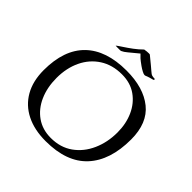

<svg xmlns="http://www.w3.org/2000/svg" viewBox="-219 -1036 1236 1236"><g transform="rotate(45 399.0 -418.0)"><path d="M375 17Q272 17 197.5 -20.5Q123 -58 83 -128.5Q43 -199 43 -298Q43 -483 140.5 -578Q238 -673 423 -673Q578 -673 667.5 -601Q757 -529 757 -380Q757 -190 661.5 -86.5Q566 17 375 17ZM384 -21Q471 -21 533.5 -65.5Q596 -110 629.5 -185Q663 -260 663 -350Q663 -429 634 -493.5Q605 -558 550.5 -596.5Q496 -635 419 -635Q332 -635 268.5 -594Q205 -553 171 -482Q137 -411 137 -321Q137 -235 167 -167Q197 -99 252.5 -60Q308 -21 384 -21ZM524 -734Q517 -734 501.5 -742Q486 -750 469 -762Q441 -782 430 -792Q419 -802 411 -811Q408 -816 405 -811Q363 -777 344.5 -761Q326 -745 308 -737Q306 -736 300.5 -736Q295 -736 288 -736Q279 -736 270 -736Q261 -736 259 -737Q273 -748 298.5 -764.5Q324 -781 353 -802.5Q382 -824 407 -849Q417 -851 428 -852Q439 -853 447 -853Q454 -853 455 -852L511 -806Q526 -793 537.5 -783.5Q549 -774 553 -771Q560 -766 572 -764.5Q584 -763 591 -763L588 -753Q578 -751 560 -745.5Q542 -740 531 -735Q529 -734 524 -734Z"/></g></svg>

Font: Luxurious Roman
Style: Regular
Weight: 400
Designer: Robert E. Leuschke
Foundry: Robert E. Leuschke
Version: Version 1.010; ttfautohint (v1.8.3)